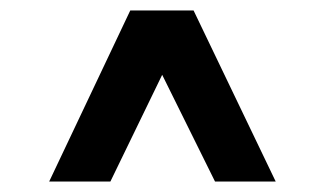

<svg xmlns="http://www.w3.org/2000/svg" viewBox="-20 -720 621 367"><path d="M391 -373H507L350 -700H229L74 -373H191L290 -577Z"/></svg>

Font: HB Figtree Prototype
Style: Bold
Weight: 700
Designer: Alfredo Marco Pradil
Foundry: Hanken Design Co.®
Version: Version 1.002;Glyphs 3.2 (3228)